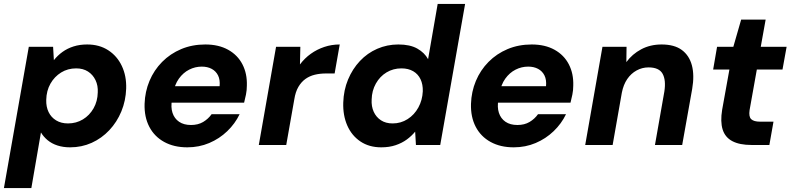

<svg xmlns="http://www.w3.org/2000/svg" viewBox="-37 -740 4038 980"><path d="M-17 220 110 -501H234L238 -433Q257 -457 282 -475Q307 -493 338.5 -503Q370 -513 408 -513Q470 -513 515.5 -483.5Q561 -454 585 -403Q609 -352 607 -288Q605 -226 582.5 -171.5Q560 -117 521 -75.5Q482 -34 431 -11Q380 12 321 12Q285 12 256 2.5Q227 -7 206 -24.5Q185 -42 172 -64L123 220ZM310 -110Q352 -110 386 -130.5Q420 -151 440.5 -187Q461 -223 462 -268Q464 -303 450.5 -331Q437 -359 412 -375Q387 -391 352 -391Q309 -391 275 -370Q241 -349 220.5 -313Q200 -277 199 -230Q198 -195 211 -168Q224 -141 249.5 -125.5Q275 -110 310 -110Z M919 12Q851 12 801 -15.5Q751 -43 725 -93Q699 -143 701 -210Q703 -272 726 -327Q749 -382 790.5 -424Q832 -466 888 -489.5Q944 -513 1011 -513Q1079 -513 1127.5 -486Q1176 -459 1200.5 -411.5Q1225 -364 1223 -303Q1223 -280 1218.5 -257.5Q1214 -235 1209 -216H800L815 -300H1084Q1087 -333 1076 -355Q1065 -377 1043.5 -388.5Q1022 -400 993 -400Q959 -400 928.5 -384.5Q898 -369 876 -338.5Q854 -308 846 -260L841 -231Q834 -193 843.5 -164Q853 -135 877 -118.5Q901 -102 938 -102Q974 -102 1000 -117.5Q1026 -133 1043 -157H1186Q1163 -109 1123 -70.5Q1083 -32 1031 -10Q979 12 919 12Z M1284 0 1372 -501H1496L1494 -411Q1518 -443 1549.5 -465.5Q1581 -488 1618.5 -500.5Q1656 -513 1697 -513L1671 -365H1627Q1596 -365 1569.5 -358.5Q1543 -352 1522 -337Q1501 -322 1486 -296.5Q1471 -271 1465 -232L1424 0Z M1909 12Q1847 12 1802.5 -18Q1758 -48 1735.5 -99.5Q1713 -151 1715 -216Q1717 -280 1739.5 -334Q1762 -388 1800 -428.5Q1838 -469 1888.5 -491Q1939 -513 1996 -513Q2056 -513 2093 -492Q2130 -471 2148 -438L2197 -720H2337L2210 0H2086L2082 -68Q2064 -46 2039.5 -28Q2015 -10 1982.5 1Q1950 12 1909 12ZM1967 -110Q2009 -110 2043.5 -132Q2078 -154 2098.5 -191.5Q2119 -229 2121 -274Q2122 -309 2109.5 -335.5Q2097 -362 2072 -376.5Q2047 -391 2012 -391Q1970 -391 1936 -370.5Q1902 -350 1881.5 -313.5Q1861 -277 1860 -232Q1858 -197 1870.5 -169.5Q1883 -142 1907.5 -126Q1932 -110 1967 -110Z M2585 12Q2517 12 2467 -15.5Q2417 -43 2391 -93Q2365 -143 2367 -210Q2369 -272 2392 -327Q2415 -382 2456.5 -424Q2498 -466 2554 -489.5Q2610 -513 2677 -513Q2745 -513 2793.5 -486Q2842 -459 2866.5 -411.5Q2891 -364 2889 -303Q2889 -280 2884.5 -257.5Q2880 -235 2875 -216H2466L2481 -300H2750Q2753 -333 2742 -355Q2731 -377 2709.5 -388.5Q2688 -400 2659 -400Q2625 -400 2594.5 -384.5Q2564 -369 2542 -338.5Q2520 -308 2512 -260L2507 -231Q2500 -193 2509.5 -164Q2519 -135 2543 -118.5Q2567 -102 2604 -102Q2640 -102 2666 -117.5Q2692 -133 2709 -157H2852Q2829 -109 2789 -70.5Q2749 -32 2697 -10Q2645 12 2585 12Z M2950 0 3038 -501H3161L3160 -423Q3190 -464 3236 -488.5Q3282 -513 3340 -513Q3405 -513 3443 -485Q3481 -457 3494.5 -406.5Q3508 -356 3496 -286L3445 0H3306L3354 -273Q3363 -331 3345 -363.5Q3327 -396 3273 -396Q3241 -396 3212.5 -380.5Q3184 -365 3164.5 -336.5Q3145 -308 3137 -267L3090 0Z M3799 0Q3738 0 3701 -19.5Q3664 -39 3651.5 -79Q3639 -119 3649 -180L3686 -385H3603L3623 -501H3706L3746 -640H3871L3846 -501H3978L3957 -385H3826L3789 -178Q3784 -144 3797.5 -131.5Q3811 -119 3842 -119H3911L3890 0Z"/></svg>

Font: DM Sans 17pt ExtraBold
Style: Italic
Weight: 800
Italic angle: -10°
Version: Version 4.004;gftools[0.9.30]